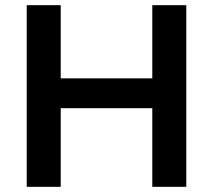

<svg xmlns="http://www.w3.org/2000/svg" viewBox="-20 -720 821 740"><path d="M83 0V-700H214V-418H567V-700H698V0H567V-303H214V0Z"/></svg>

Font: REM Medium
Style: Regular
Weight: 500
Designer: Octavio Pardo
Foundry: Ashler Design
Version: Version 1.005;gftools[0.9.28]